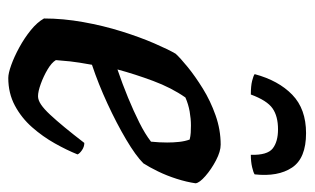

<svg xmlns="http://www.w3.org/2000/svg" viewBox="-164 -576 741 452"><g transform="rotate(90 206.0 -350.5)"><path d="M164 0Q153 0 133.5 -7Q114 -14 92 -26Q70 -38 51.5 -53Q33 -68 24 -84Q24 -129 32.5 -176.5Q41 -224 54.5 -267Q68 -310 82.5 -343.5Q97 -377 107 -394Q117 -405 138.5 -422.5Q160 -440 189 -458Q218 -476 252 -488Q286 -500 321 -500Q337 -500 358 -489Q379 -478 395 -464Q411 -450 412 -441Q409 -420 401.5 -396.5Q394 -373 384 -352.5Q374 -332 365 -318Q347 -300 309 -277.5Q271 -255 224.5 -233.5Q178 -212 133 -197Q127 -164 125 -145.5Q123 -127 122 -112Q128 -102 144 -92.5Q160 -83 178 -76.5Q196 -70 207 -70Q216 -70 226.5 -77Q237 -84 250.5 -98.5Q264 -113 280.5 -133Q297 -153 317 -179Q326 -179 334 -173.5Q342 -168 344 -163Q334 -138 318 -109.5Q302 -81 280 -56Q258 -31 229 -15.5Q200 0 164 0ZM144 -257Q179 -269 210.5 -282Q242 -295 269 -308.5Q296 -322 314 -336Q315 -346 315.5 -355.5Q316 -365 316 -374Q316 -389 314.5 -402.5Q313 -416 309 -427Q301 -429 293 -429.5Q285 -430 276 -430Q260 -430 243 -427Q226 -424 210 -417Q187 -384 171 -341Q155 -298 144 -257ZM203 -571Q183 -571 171 -574Q159 -577 155 -580Q170 -636 203.5 -668.5Q237 -701 294 -701Q353 -701 375 -668Q397 -635 391 -580Q387 -577 374 -574Q361 -571 345 -571Q346 -610 330 -622.5Q314 -635 285 -635Q254 -635 235.5 -622Q217 -609 203 -571Z"/></g></svg>

Font: Texturina 12pt SemiBold
Style: Italic
Weight: 600
Italic angle: -11°
Version: Version 1.002